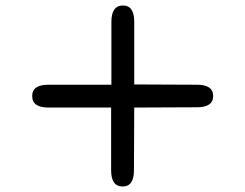

<svg xmlns="http://www.w3.org/2000/svg" viewBox="-20 -704 891 698"><path d="M467 -85Q467 -26 426 -26Q384 -26 384 -85V-313H156Q97 -313 97 -355Q97 -396 156 -396H385V-625Q385 -684 427 -684Q468 -684 468 -625V-397L696 -396Q755 -396 755 -355Q755 -314 696 -314L468 -313Z"/></svg>

Font: Zen Maru Gothic
Style: Bold
Weight: 700
Designer: Yoshimichi Ohira
Foundry: Positype
Version: Version 1.001